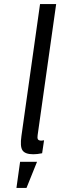

<svg xmlns="http://www.w3.org/2000/svg" viewBox="-20 -750 297 946"><path d="M177.3 -730 85.6 -80.1Q78 -28.1 90.9 -9.1Q103.9 10 143.6 10Q153.4 10 163.9 8.9Q174.4 7.7 187.6 5.1L197.1 -58.9Q185.9 -57.1 184.9 -57.1Q170.6 -57.1 166.9 -63.5Q163.1 -69.9 165.4 -83.9L256.7 -730ZM61 175.9H110.6L162.4 47.3H79Z"/></svg>

Font: Secuela ExtLt
Style: Italic
Weight: 200
Italic angle: -8°
Designer: Fernando Haro
Foundry: deFharo
Version: Version 1.704